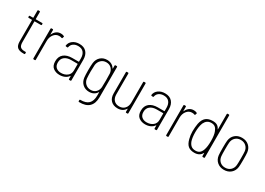

<svg xmlns="http://www.w3.org/2000/svg" viewBox="-3 -1596 3722 2692"><g transform="rotate(30 1857.5 -250.0)"><path d="M246 -469H145Q141 -469 141 -465V-131Q141 -77 162.5 -56Q184 -35 230 -35H246Q256 -35 256 -25V-10Q256 0 246 0H225Q165 0 133.5 -26.5Q102 -53 102 -124V-465Q102 -469 98 -469H47Q37 -469 37 -479V-492Q37 -502 47 -502H98Q102 -502 102 -506V-619Q102 -629 112 -629H131Q141 -629 141 -619V-506Q141 -502 145 -502H246Q256 -502 256 -492V-479Q256 -469 246 -469Z M598 -496 602 -494Q608 -490 606 -484L604 -480L599 -463Q596 -453 586 -457Q568 -465 543 -464Q493 -463 460 -420Q427 -377 427 -315V-10Q427 0 417 0H398Q388 0 388 -10V-492Q388 -502 398 -502H417Q427 -502 427 -492V-423Q427 -420 428.5 -419.5Q430 -419 431 -422Q449 -462 479 -484Q509 -506 550 -506Q578 -506 598 -496Z M1004 -344V-10Q1004 0 994 0H975Q965 0 965 -10V-56Q965 -59 963 -59.5Q961 -60 960 -57Q938 -25 901 -8.5Q864 8 819 8Q758 8 715.5 -24.5Q673 -57 673 -130Q673 -207 722.5 -247.5Q772 -288 857 -288H961Q965 -288 965 -292V-344Q965 -404 935.5 -439.5Q906 -475 847 -475Q801 -475 769.5 -452Q738 -429 732 -391Q730 -380 721 -382L700 -384Q690 -386 691 -394Q698 -446 741.5 -478Q785 -510 848 -510Q924 -510 964 -465Q1004 -420 1004 -344ZM965 -148V-251Q965 -255 961 -255H859Q793 -255 753 -223.5Q713 -192 713 -133Q713 -80 744 -53.5Q775 -27 824 -27Q882 -27 923.5 -58.5Q965 -90 965 -148Z M1434 -502H1454Q1464 -502 1464 -492V-5Q1464 99 1410 151Q1356 203 1248 200Q1238 200 1238 190V174Q1238 164 1248 164Q1340 165 1382 122.5Q1424 80 1424 -6V-58Q1424 -61 1422.5 -61Q1421 -61 1419 -59Q1401 -28 1369.5 -11Q1338 6 1297 6Q1234 6 1191.5 -32Q1149 -70 1141 -133Q1136 -173 1136 -250Q1136 -330 1141 -371Q1149 -433 1191 -471.5Q1233 -510 1296 -510Q1337 -510 1368.5 -493Q1400 -476 1419 -444Q1421 -442 1422.5 -442Q1424 -442 1424 -445V-492Q1424 -502 1434 -502ZM1424 -248V-254Q1424 -333 1422 -362Q1418 -411 1386 -443Q1354 -475 1303 -475Q1253 -475 1219.5 -443Q1186 -411 1179 -362Q1175 -304 1175 -252Q1175 -192 1179 -142Q1184 -93 1218.5 -61Q1253 -29 1304 -29Q1355 -29 1386.5 -61Q1418 -93 1422 -142Q1424 -169 1424 -248Z M1897 -502H1916Q1926 -502 1926 -492V-10Q1926 0 1916 0H1897Q1887 0 1887 -10V-56Q1887 -59 1885.5 -59.5Q1884 -60 1882 -58Q1863 -26 1831.5 -9.5Q1800 7 1758 7Q1690 7 1649 -33.5Q1608 -74 1608 -148V-492Q1608 -502 1618 -502H1637Q1647 -502 1647 -492V-157Q1647 -96 1678.5 -62Q1710 -28 1765 -28Q1820 -28 1853.5 -64.5Q1887 -101 1887 -162V-492Q1887 -502 1897 -502Z M2390 -344V-10Q2390 0 2380 0H2361Q2351 0 2351 -10V-56Q2351 -59 2349 -59.5Q2347 -60 2346 -57Q2324 -25 2287 -8.5Q2250 8 2205 8Q2144 8 2101.5 -24.5Q2059 -57 2059 -130Q2059 -207 2108.5 -247.5Q2158 -288 2243 -288H2347Q2351 -288 2351 -292V-344Q2351 -404 2321.5 -439.5Q2292 -475 2233 -475Q2187 -475 2155.5 -452Q2124 -429 2118 -391Q2116 -380 2107 -382L2086 -384Q2076 -386 2077 -394Q2084 -446 2127.5 -478Q2171 -510 2234 -510Q2310 -510 2350 -465Q2390 -420 2390 -344ZM2351 -148V-251Q2351 -255 2347 -255H2245Q2179 -255 2139 -223.5Q2099 -192 2099 -133Q2099 -80 2130 -53.5Q2161 -27 2210 -27Q2268 -27 2309.5 -58.5Q2351 -90 2351 -148Z M2749 -496 2753 -494Q2759 -490 2757 -484L2755 -480L2750 -463Q2747 -453 2737 -457Q2719 -465 2694 -464Q2644 -463 2611 -420Q2578 -377 2578 -315V-10Q2578 0 2568 0H2549Q2539 0 2539 -10V-492Q2539 -502 2549 -502H2568Q2578 -502 2578 -492V-423Q2578 -420 2579.5 -419.5Q2581 -419 2582 -422Q2600 -462 2630 -484Q2660 -506 2701 -506Q2729 -506 2749 -496Z M3136 -700H3155Q3165 -700 3165 -690V-10Q3165 0 3155 0H3136Q3126 0 3126 -10V-57Q3126 -60 3124.5 -60Q3123 -60 3122 -58Q3087 8 3001 8Q2938 8 2901 -22Q2864 -52 2846 -124Q2831 -180 2831 -242Q2831 -270 2834 -306Q2837 -342 2842 -368Q2857 -442 2898 -475.5Q2939 -509 3008 -509Q3054 -509 3081 -492Q3108 -475 3122 -443Q3123 -440 3124.5 -440.5Q3126 -441 3126 -444V-690Q3126 -700 3136 -700ZM3124 -251Q3124 -348 3103 -398Q3089 -436 3066 -455.5Q3043 -475 3004 -475Q2964 -475 2938 -456.5Q2912 -438 2895 -402Q2871 -340 2871 -251Q2871 -162 2890 -108Q2906 -67 2932 -46.5Q2958 -26 3002 -26Q3042 -26 3066.5 -46Q3091 -66 3105 -106Q3124 -160 3124 -251Z M3318 -132Q3314 -167 3314 -252Q3314 -336 3318 -370Q3326 -433 3370 -471.5Q3414 -510 3481 -510Q3548 -510 3592 -471.5Q3636 -433 3644 -370Q3648 -335 3648 -251Q3648 -167 3644 -132Q3636 -69 3591.5 -30.5Q3547 8 3480 8Q3414 8 3370 -30.5Q3326 -69 3318 -132ZM3606 -141Q3609 -170 3609 -251Q3609 -333 3606 -362Q3601 -412 3566.5 -443.5Q3532 -475 3480 -475Q3429 -475 3395 -443.5Q3361 -412 3356 -362Q3353 -332 3353 -251Q3353 -169 3356 -141Q3361 -90 3394.5 -58.5Q3428 -27 3480 -27Q3532 -27 3566.5 -58.5Q3601 -90 3606 -141Z"/></g></svg>

Font: Barlow Semi Condensed ExLight
Style: Regular
Weight: 275
Width: 4
Designer: Jeremy Tribby
Foundry: Tribby Type
Version: Version 1.408